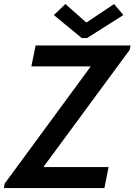

<svg xmlns="http://www.w3.org/2000/svg" viewBox="-27 -949 679 969"><path d="M-3.4 -22.5 429.2 -611.3V-613.8H131.3L152.8 -719.7H631.8L627.4 -697.3L193.8 -108.4V-106H521L500 0H-7.3ZM244.6 -873 303.2 -928.7 406.7 -836.9H411.6L548.8 -928.7L595.7 -873L412.1 -756.8H385.7Z"/></svg>

Font: Reddit Sans Vanilla SemiBold
Style: Italic
Weight: 600
Italic angle: -11.25°
Designer: Stephen Hutchings
Version: Version 1.013